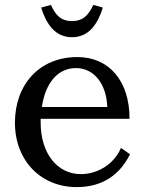

<svg xmlns="http://www.w3.org/2000/svg" viewBox="-20 -749 587 784"><path d="M274 -663C321 -663 342 -689 361 -729L400 -718C379 -651 343 -597 274 -597C205 -597 169 -651 148 -718L188 -729C206 -689 227 -663 274 -663ZM41 -248C41 -92 148 15 293 15C402 15 470 -38 511 -119L474 -145C444 -75 375 -38 310 -38C213 -38 146 -124 146 -248V-264H509C509 -418 426 -516 296 -516C141 -516 41 -404 41 -248ZM151 -312C165 -409 215 -471 290 -471C365 -471 415 -405 418 -312Z"/></svg>

Font: LT Superior Serif Medium
Style: Regular
Weight: 500
Designer: Daniel Lyons
Foundry: LyonsType
Version: Version 2.120;FEAKit 1.0